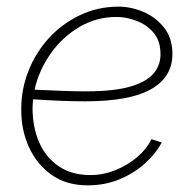

<svg xmlns="http://www.w3.org/2000/svg" viewBox="-20 -548 582 578"><path d="M244 10Q180 10 135.5 -21.5Q91 -53 67 -105.5Q43 -158 44 -221Q44 -279 65.5 -334Q87 -389 126.5 -432.5Q166 -476 220 -502Q274 -528 337 -528Q374 -528 411 -512.5Q448 -497 473 -466Q498 -435 499 -390Q501 -318 436.5 -280.5Q372 -243 237 -243Q202 -243 164 -244.5Q126 -246 80 -249Q78 -235 78 -222Q78 -166 97.5 -120.5Q117 -75 156 -48Q195 -21 252 -21Q291 -21 328 -36Q365 -51 393.5 -75.5Q422 -100 436 -129L467 -119Q450 -87 418 -57.5Q386 -28 341.5 -9Q297 10 244 10ZM331 -497Q270 -497 218.5 -466.5Q167 -436 132 -386Q97 -336 84 -278Q130 -276 167 -274.5Q204 -273 239 -273Q325 -273 374.5 -288Q424 -303 444.5 -329.5Q465 -356 463 -390Q462 -427 441.5 -450.5Q421 -474 390.5 -485.5Q360 -497 331 -497Z"/></svg>

Font: Raleway ExtraLight
Style: Italic
Weight: 200
Italic angle: -12°
Designer: Matt McInerney, Pablo Impallari, Rodrigo Fuenzalida
Foundry: Matt McInerney, Pablo Impallari, Rodrigo Fuenzalida
Version: Version 4.026